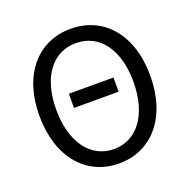

<svg xmlns="http://www.w3.org/2000/svg" viewBox="-133 -877 1008 1019"><g transform="rotate(-20 371.0 -367.0)"><path d="M371 13C555 13 684 -133 684 -369C684 -604 555 -747 371 -747C187 -747 58 -604 58 -369C58 -133 187 13 371 13ZM371 -68C239 -68 153 -186 153 -369C153 -553 239 -666 371 -666C503 -666 589 -553 589 -369C589 -186 503 -68 371 -68ZM245 -346H497V-426H245Z"/></g></svg>

Font: Spoqa Han Sans Neo Regular
Style: Regular
Weight: 400
Designer: [Spoqa Han Sans Neo] Dong-huui Kim  Younghwa Kang  Yujin Lee  [Noto Sans] Ryoko NISHIZUKA  (kana & ideographs); Paul D. 
Foundry: Spoqa (http://www.spoqa-han-sans.com)
Version: Version 1.000